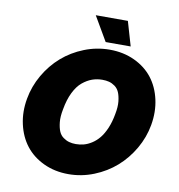

<svg xmlns="http://www.w3.org/2000/svg" viewBox="-98 -1014 1041 1119"><g transform="rotate(10 422.0 -455.0)"><path d="M567.9 -924.8 609.9 -780.8H461.9L377.9 -924.8ZM380.9 15.1Q299.8 15.1 233.6 -16.1Q167.5 -47.4 126.7 -100.1Q85.9 -152.8 69.8 -224.9Q53.7 -296.9 67.9 -376Q81.1 -451.2 119.9 -518.3Q158.7 -585.4 214.8 -634.5Q271 -683.6 343.8 -712.4Q416.5 -741.2 494.1 -741.2Q575.2 -741.2 641.4 -710.2Q707.5 -679.2 748.3 -626.7Q789.1 -574.2 805.2 -502.2Q821.3 -430.2 807.1 -350.1Q793.9 -275.9 755.1 -208.7Q716.3 -141.6 660.2 -92.3Q604 -43 531.2 -13.9Q458.5 15.1 380.9 15.1ZM393.1 -165Q417.5 -165 440.4 -171.1Q463.4 -177.2 487.3 -192.6Q511.2 -208 530.5 -231.7Q549.8 -255.4 565.7 -292.5Q581.5 -329.6 589.8 -377Q598.6 -421.4 595 -453.6Q591.3 -485.8 582.3 -506.6Q573.2 -527.3 556.2 -539.6Q539.1 -551.8 521.2 -556.4Q503.4 -561 481.9 -561Q450.2 -561 421.4 -550.8Q392.6 -540.5 365 -517.8Q337.4 -495.1 316.4 -452.6Q295.4 -410.2 285.2 -351.1Q276.4 -306.6 279.8 -274.4Q283.2 -242.2 292 -221.2Q300.8 -200.2 317.9 -187.7Q335 -175.3 353 -170.2Q371.1 -165 393.1 -165Z"/></g></svg>

Font: Stilu Bold
Style: Italic
Weight: 700
Italic angle: -10°
Designer: Genilson Lima Santos
Foundry: Genilson Lima Santos
Version: Version 1.200;PS 001.200;hotconv 1.0.88;makeotf.lib2.5.64775